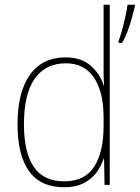

<svg xmlns="http://www.w3.org/2000/svg" viewBox="-20 -780 589 810"><path d="M251 10Q151 10 102.5 -58Q54 -126 54 -255Q54 -392 106.5 -465Q159 -538 257 -538Q323 -538 363 -502.5Q403 -467 417 -420H419Q417 -448 417 -474Q417 -500 417 -526V-760H443V0H421L419 -110H417Q407 -79 386.5 -51.5Q366 -24 332.5 -7Q299 10 251 10ZM251 -15Q338 -15 377.5 -77Q417 -139 417 -248V-284Q417 -392 376.5 -452.5Q336 -513 258 -513Q172 -513 126.5 -448Q81 -383 81 -255Q81 -137 122.5 -76Q164 -15 251 -15ZM549 -753Q541 -718 527 -673.5Q513 -629 495 -599H480V-607Q486 -620 494 -649.5Q502 -679 509 -710Q516 -741 518 -760H549Z"/></svg>

Font: Noto Sans Telugu SemiCondensed Thin
Style: Regular
Weight: 100
Width: 4
Designer: Jelle Bosma - Monotype Design Team
Foundry: Monotype Imaging Inc.
Version: Version 2.005; ttfautohint (v1.8.4.7-5d5b)